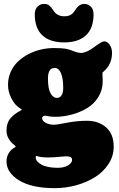

<svg xmlns="http://www.w3.org/2000/svg" viewBox="-20 -768 617 995"><path d="M160.2 -693.8Q160.2 -718.8 173.8 -733.2Q187.5 -747.6 209 -747.6Q225.1 -747.6 234.9 -740Q244.6 -732.4 254.9 -716.3Q274.4 -683.6 312.5 -683.6Q334 -683.6 346.7 -691.2Q359.4 -698.7 370.1 -716.3Q389.6 -747.6 416 -747.6Q437.5 -747.6 451.2 -733.2Q464.8 -718.8 464.8 -693.8Q464.8 -622.1 425.8 -585.2Q386.7 -548.3 312.5 -548.3Q238.3 -548.3 199.2 -585.2Q160.2 -622.1 160.2 -693.8ZM258.8 -519Q299.8 -519 320.6 -515.4Q341.3 -511.7 362.3 -502.4Q384.3 -493.7 402.3 -493.7Q411.6 -493.7 430.7 -501.5Q448.7 -508.8 478.3 -531.2Q507.8 -553.7 521 -553.7Q535.2 -553.7 547.9 -536.6Q560.5 -519.5 560.5 -494.1Q560.5 -441.9 527.3 -407.2Q523.9 -403.8 519.3 -399.7Q514.6 -395.5 512.7 -393.3Q510.7 -391.1 510.7 -388.7Q510.7 -386.2 511.5 -370.1Q512.2 -354 512.2 -346.7Q512.2 -301.8 489.7 -265.4Q467.3 -229 430.9 -207.3Q394.5 -185.5 351.3 -174.1Q308.1 -162.6 263.7 -162.6Q248.5 -162.6 231.9 -165.5Q215.3 -168.5 214.4 -168.5Q209 -168.5 203.6 -165.5Q198.2 -162.1 198.2 -156.7Q198.2 -141.1 217 -131.3Q235.8 -121.6 259.3 -121.6Q274.9 -121.6 326.4 -131.8Q377.9 -142.1 430.7 -142.1Q491.2 -142.1 530.3 -107.4Q569.3 -72.8 569.3 -8.3Q569.3 40 542.7 81.3Q516.1 122.6 472.9 149.7Q429.7 176.8 375.5 191.9Q321.3 207 264.6 207Q144 207 78.9 166.7Q13.7 126.5 13.7 68.4Q13.7 44.4 25.6 25.1Q37.6 5.9 56.6 -3.9Q61 -5.9 61 -8.3Q61 -10.7 56.6 -14.2Q13.7 -47.4 13.7 -90.8Q13.7 -130.4 33.2 -153.6Q52.7 -176.8 82.5 -192.4Q93.3 -197.8 93.3 -199.7Q93.3 -200.7 82.5 -207.5Q56.6 -223.6 39.1 -258.1Q21.5 -292.5 21.5 -328.1Q21.5 -363.8 35.2 -394.8Q48.8 -425.8 72.3 -448.2Q95.7 -470.7 126.2 -486.8Q156.7 -502.9 190.7 -511Q224.6 -519 258.8 -519ZM275.9 -260.7Q290.5 -260.7 299.1 -274.4Q307.6 -288.1 307.6 -312.5Q307.6 -362.3 295.9 -389.2Q284.2 -416 263.7 -416Q228.5 -416 228.5 -361.3Q228.5 -309.1 241.7 -284.9Q254.9 -260.7 275.9 -260.7ZM165 47.9Q165 68.4 194.6 85Q224.1 101.6 279.3 101.6Q312 101.6 332.8 88.9Q353.5 76.2 353.5 61Q353.5 50.8 346.4 46.4Q339.4 42 322.3 42Q313.5 42 285.2 44.9Q256.8 47.9 231.4 47.9Q191.4 47.9 175.8 42Q170.9 40 168.9 40Q167 40 166 41.5Q165 43.5 165 47.9Z"/></svg>

Font: Cooper* Black
Style: Regular
Weight: 900
Designer: Owen Earl
Foundry: indestructible type*
Version: Version 0.001